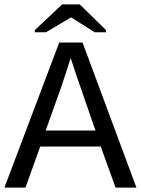

<svg xmlns="http://www.w3.org/2000/svg" viewBox="-20 -852 640 872"><path d="M504.9 0 437.5 -186.5H162.6L95.7 0H0L249 -658.7H355L599.6 0ZM300.8 -588.4 294.9 -569.3 261.2 -465.8 187.5 -259.3H413.6L329.1 -503.4ZM461.4 -715.3V-705.6H410.2L303.2 -772.9H302.2L189 -705.6H138.2V-715.3L262.2 -832H342.3Z"/></svg>

Font: Liberation Mono
Style: Regular
Weight: 400
Monospace: yes
Designer: Steve Matteson
Foundry: Ascender Corporation
Version: Version 2.1.5